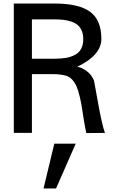

<svg xmlns="http://www.w3.org/2000/svg" viewBox="-20 -742 657 1072"><path d="M283.2 -414.1Q320.8 -414.1 348.6 -418.9Q376.5 -423.8 398.9 -435.8Q421.4 -447.8 433.1 -469.7Q444.8 -491.7 444.8 -523.9Q444.8 -549.8 436.8 -569.3Q428.7 -588.9 415 -601.1Q401.4 -613.3 380.6 -620.6Q359.9 -627.9 336.4 -630.9Q313 -633.8 283.2 -633.8H158.2V-414.1ZM565.9 0 461.9 1Q455.6 -26.4 449 -66.4Q442.4 -106.4 438 -136.5Q433.6 -166.5 425.8 -200.2Q418 -233.9 408.4 -256.8Q398.9 -279.8 383.3 -297.1Q367.7 -314.5 347.2 -319.8Q314.5 -328.1 276.9 -328.1H158.2V0H57.1V-722.2H286.1Q419.9 -722.2 482.9 -676.3Q545.9 -630.4 545.9 -524.9Q545.9 -433.6 411.1 -369.1Q436 -365.7 463.9 -345.2Q491.7 -324.7 504.9 -292Q505.9 -289.1 527.6 -167.2Q549.3 -45.4 565.9 0ZM402.8 60.1 293 310.1H223.1L283.2 60.1Z"/></svg>

Font: Perun
Style: Regular
Weight: 400
Version: Version 1.0000